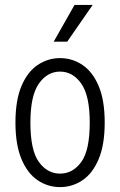

<svg xmlns="http://www.w3.org/2000/svg" viewBox="-20 -755 490 783"><path d="M43 -255Q43 -346 67.5 -404Q92 -462 133.5 -490Q175 -518 225 -518Q275 -518 316.5 -490Q358 -462 382.5 -404Q407 -346 407 -255Q407 -165 382.5 -106.5Q358 -48 316.5 -20Q275 8 225 8Q175 8 133.5 -20Q92 -48 67.5 -106.5Q43 -165 43 -255ZM104 -255Q104 -142 138.5 -94.5Q173 -47 225 -47Q277 -47 311.5 -94.5Q346 -142 346 -255Q346 -365 311.5 -414Q277 -463 225 -463Q173 -463 138.5 -414Q104 -365 104 -255ZM199 -585 284 -735H358L254 -585Z"/></svg>

Font: Radio Canada Condensed Light
Style: Regular
Weight: 300
Width: 3
Designer: Charles Daoud, Etienne Aubert Bonn, Alexandre Saumier Demers, Jacques Le Bailly
Foundry: Radio-Canada
Version: Version 2.104; ttfautohint (v1.8.4.7-5d5b);gftools[0.9.28.de